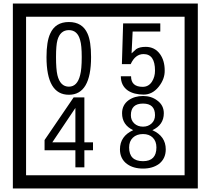

<svg xmlns="http://www.w3.org/2000/svg" viewBox="-20 -980 1195 1090"><path d="M1103 90H53V-960H1103ZM1028 15V-885H128V15ZM497 -656Q497 -442 371 -442Q244 -442 244 -656Q244 -744 265 -789Q294 -855 371 -855Q448 -855 477 -789Q497 -745 497 -656ZM444 -656Q444 -723 435 -752Q420 -809 371 -809Q322 -809 306 -752Q298 -723 298 -656Q298 -587 306 -553Q322 -488 371 -488Q419 -488 435 -554Q444 -587 444 -656ZM915 -580Q916 -531 880.5 -487Q845 -443 796 -443Q741 -443 706 -466Q666 -494 666 -547H724Q724 -487 790 -487Q824 -487 843 -517Q860 -544 860 -579Q860 -673 795 -673Q748 -673 722 -616H672L679 -847H890V-801H733L727 -677Q740 -689 753 -701Q772 -714 807 -714Q859 -714 889 -672Q915 -635 915 -580ZM508 -127H459V-30H408V-127H233V-185L398 -427H459V-172H508ZM408 -172V-367L277 -172ZM921 -132Q921 -79 882 -49Q846 -23 792 -23Q737 -23 701 -49Q661 -79 661 -132Q661 -207 736 -241Q673 -271 673 -337Q673 -384 710 -411Q744 -435 792 -435Q839 -435 872 -410Q910 -383 910 -337Q910 -271 845 -241Q921 -207 921 -132ZM860 -326Q860 -392 792 -392Q723 -392 723 -326Q723 -297 742.5 -279Q762 -261 792 -261Q821 -261 840.5 -279Q860 -297 860 -326ZM868 -143Q868 -178 847.5 -198.5Q827 -219 792 -219Q756 -219 734.5 -198.5Q713 -178 713 -143Q713 -65 792 -65Q868 -65 868 -143Z"/></svg>

Font: Unicode BMP Fallback SIL
Style: Regular
Weight: 400
Foundry: NRSI, SIL International
Version: Version 5.1 Based on Unicode 5.1